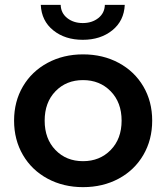

<svg xmlns="http://www.w3.org/2000/svg" viewBox="-20 -764 685 791"><path d="M38 -267Q38 -346 74.5 -408Q111 -470 176 -505Q241 -540 322 -540Q404 -540 469 -505Q534 -470 570.5 -408Q607 -346 607 -267Q607 -188 570.5 -125.5Q534 -63 469 -28Q404 7 322 7Q241 7 176 -28Q111 -63 74.5 -125.5Q38 -188 38 -267ZM481 -267Q481 -342 436 -388Q391 -434 322 -434Q253 -434 208.5 -388Q164 -342 164 -267Q164 -192 208.5 -146Q253 -100 322 -100Q391 -100 436 -146Q481 -192 481 -267ZM148 -744H230Q231 -710 257 -689.5Q283 -669 321 -669Q359 -669 385 -689.5Q411 -710 412 -744H494Q491 -678 442.5 -639Q394 -600 321 -600Q248 -600 199.5 -639Q151 -678 148 -744Z"/></svg>

Font: Montserrat Alternates SemiBold
Style: Regular
Weight: 600
Designer: Julieta Ulanovsky
Foundry: Julieta Ulanovsky
Version: Version 7.200